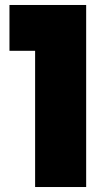

<svg xmlns="http://www.w3.org/2000/svg" viewBox="-20 -751 427 771"><path d="M121 0H326V-731H18V-547H121Z"/></svg>

Font: SVN-Poppins ExtraBold
Style: Regular
Weight: 800
Designer: Ninad Kale (Devanagari), Jonny Pinhorn (Latin)
Foundry: Indian Type Foundry
Version: Version 3.002 2017; ttfautohint (v1.8.3)